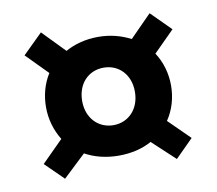

<svg xmlns="http://www.w3.org/2000/svg" viewBox="-59 -640 679 602"><g transform="rotate(-10 280.0 -339.5)"><path d="M176 -501 107 -572 44 -510 111 -442C92 -412 82 -376 82 -338C82 -299 93 -263 112 -232L44 -164L102 -107L174 -175C203 -159 239 -149 281 -149C322 -149 357 -158 386 -174L458 -107L515 -164L448 -230C469 -261 480 -298 480 -338C480 -376 469 -414 449 -444L515 -510L453 -572L384 -502C355 -517 321 -527 281 -527C240 -527 205 -517 176 -501ZM281 -246C233 -246 197 -283 197 -337C197 -393 233 -429 281 -429C329 -429 365 -393 365 -338C365 -283 329 -246 281 -246Z"/></g></svg>

Font: FIGSv2-sans-serif ExtraBold
Style: Regular
Weight: 800
Designer: Matt McInerney, Pablo Impallari, Rodrigo Fuenzalida,Mirko Velimirovic
Foundry: Matt McInerney, Pablo Impallari, Rodrigo Fuenzalida
Version: Version 4.021;hotconv 1.0.109;makeotfexe 2.5.65596